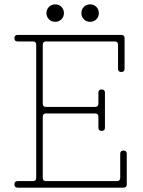

<svg xmlns="http://www.w3.org/2000/svg" viewBox="-20 -860 654 880"><path d="M191 -670Q176 -670 176 -655V-385Q176 -370 191 -370H416Q431 -370 431 -385V-435Q431 -450 446 -450Q461 -450 461 -435V-275Q461 -260 446 -260Q431 -260 431 -275V-325Q431 -340 416 -340H191Q176 -340 176 -325V-45Q176 -30 191 -30H516Q531 -30 531 -45V-155Q531 -170 546 -170Q561 -170 561 -155V-15Q561 0 546 0H61Q46 0 46 -15Q46 -30 61 -30H131Q146 -30 146 -45V-655Q146 -670 131 -670H61Q46 -670 46 -685Q46 -700 61 -700H536Q551 -700 551 -685V-545Q551 -530 536 -530Q521 -530 521 -545V-655Q521 -670 506 -670H191ZM193 -800Q193 -817 204.5 -828.5Q216 -840 233 -840Q250 -840 261.5 -828.5Q273 -817 273 -800Q273 -783 261.5 -771.5Q250 -760 233 -760Q216 -760 204.5 -771.5Q193 -783 193 -800ZM353 -800Q353 -817 364.5 -828.5Q376 -840 393 -840Q410 -840 421.5 -828.5Q433 -817 433 -800Q433 -783 421.5 -771.5Q410 -760 393 -760Q376 -760 364.5 -771.5Q353 -783 353 -800Z"/></svg>

Font: Nixie One
Style: Regular
Weight: 400
Designer: Jovanny Lemonad
Foundry: Jovanny Lemonad
Version: Version 1.000 2011 initial release